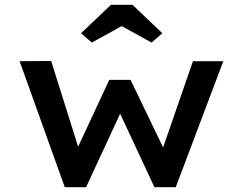

<svg xmlns="http://www.w3.org/2000/svg" viewBox="-20 -783 1012 803"><path d="M251 0 62 -527 194 -528 316 -140 294 -142 437 -449H526L674 -142L653 -140L787 -527H914L715 0H626L456 -364L511 -369L340 0ZM364 -605 319 -644 444 -763H534L659 -644L614 -605L474 -682H504Z"/></svg>

Font: Lexend Mega Medium
Style: Regular
Weight: 500
Version: Version 1.007